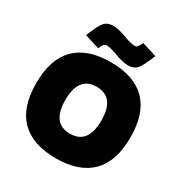

<svg xmlns="http://www.w3.org/2000/svg" viewBox="-218 -1134 1252 1313"><g transform="rotate(30 408.0 -477.0)"><path d="M408 -550Q266 -550 266 -365Q266 -180 408 -180Q550 -180 550 -365Q550 -550 408 -550ZM130.5 -80.5Q36 -175 36 -365Q36 -555 130.5 -649.5Q225 -744 408 -744Q591 -744 685.5 -649.5Q780 -555 780 -365Q780 -175 685.5 -80.5Q591 14 408 14Q225 14 130.5 -80.5ZM167 -819Q205 -915 229.5 -941.5Q254 -968 298 -968Q338 -968 402 -944Q461 -922 489 -922Q504 -922 511.5 -930Q519 -938 533 -968L649 -932Q611 -836 586.5 -809.5Q562 -783 518 -783Q478 -783 414 -807Q355 -829 327 -829Q312 -829 304.5 -821Q297 -813 283 -783Z"/></g></svg>

Font: Nacelle Black
Style: Regular
Weight: 900
Designer: Sora Sagano
Foundry: Sora Sagano
Version: Version 1.000;FEAKit 1.0